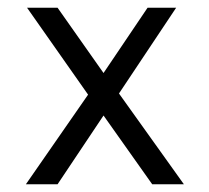

<svg xmlns="http://www.w3.org/2000/svg" viewBox="-20 -477 540 497"><path d="M362 -457H436L288 -235L456 0H374L248 -178L129 0H47L208 -232L50 -457H129L248 -288Z"/></svg>

Font: InconsolataGo
Style: Regular
Weight: 400
Designer: Raph Levien, Kirill Tkachev
Foundry: Cyreal
Version: Version 1.013